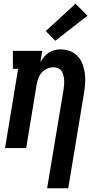

<svg xmlns="http://www.w3.org/2000/svg" viewBox="-20 -792 540 1027"><path d="M232 215 320 -313Q322 -326 323 -339.5Q324 -353 323 -365.5Q322 -378 319 -390Q316 -402 309 -412Q302 -422 290.5 -427Q279 -432 266 -432Q249 -432 232 -424.5Q215 -417 203 -403.5Q191 -390 185 -373.5Q179 -357 176 -340L120 0H7L77 -424H49V-520H206L196 -460Q204 -474 215.5 -487.5Q227 -501 241 -510.5Q255 -520 271.5 -524Q288 -528 304 -528Q330 -528 354 -519Q378 -510 395 -492Q412 -474 421 -450.5Q430 -427 433.5 -402Q437 -377 435.5 -350.5Q434 -324 430 -298L345 215ZM276 -574 225 -626 384 -772 448 -708Z"/></svg>

Font: Iosevka Gothic
Style: Bold Italic
Weight: 700
Italic angle: -9°
Monospace: yes
Designer: Belleve Invis
Foundry: Belleve Invis
Version: Version 15.5.1; ttfautohint (v1.8.4)